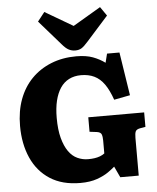

<svg xmlns="http://www.w3.org/2000/svg" viewBox="-64 -1042 905 1109"><g transform="rotate(-5 388.5 -487.0)"><path d="M357 14Q252 14 181 -32Q110 -78 74 -159Q38 -240 38 -344Q38 -430 63.5 -498.5Q89 -567 136.5 -615.5Q184 -664 250 -690.5Q316 -717 396 -717Q453 -717 492 -702.5Q531 -688 562 -665L575 -717H647L686 -466L593 -448Q573 -505 548.5 -539.5Q524 -574 491 -590Q458 -606 414 -606Q375 -606 344.5 -590.5Q314 -575 294 -545Q274 -515 263.5 -472Q253 -429 253 -372Q253 -303 266 -255Q279 -207 300.5 -176.5Q322 -146 351.5 -132.5Q381 -119 413 -119Q434 -119 451 -121.5Q468 -124 482.5 -129.5Q497 -135 509 -144V-219Q509 -241 504 -254.5Q499 -268 476 -271L435 -276V-360H759V-276L729 -271Q707 -267 701.5 -255.5Q696 -244 696 -218V1H589L559 -63Q547 -52 521 -33.5Q495 -15 454.5 -0.5Q414 14 357 14ZM394 -751Q374 -751 356.5 -760Q339 -769 318 -794L194 -936L235 -988L397 -893L558 -988L594 -936L467 -794Q446 -770 431 -760.5Q416 -751 394 -751Z"/></g></svg>

Font: Literata 18pt ExtraBold
Style: Regular
Weight: 800
Designer: Latin by Veronika Burian and Jose Scaglione. Greek by Irene Vlachou. Cyrillic by Vera Evstafieva.
Foundry: TypeTogether
Version: Version 3.103;gftools[0.9.29]